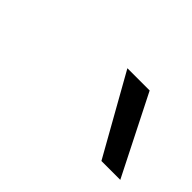

<svg xmlns="http://www.w3.org/2000/svg" viewBox="-45 -806 439 439"><g transform="rotate(45 174.5 -586.0)"><path d="M288 -490H349L252 -682H180Z"/></g></svg>

Font: Gully Light
Style: Regular
Weight: 300
Designer: jaikishan Patel
Foundry: MagicType
Version: Version 1.000;Glyphs 3.2 (3242)